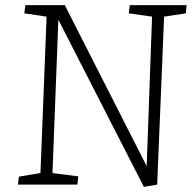

<svg xmlns="http://www.w3.org/2000/svg" viewBox="-20 -721 760 750"><path d="M553 -72 574 -656 483 -669 487 -701H709L706 -669L621 -656L594 0L542 9L208 -644L185 -45L286 -32L282 0H50L54 -31L138 -45L162 -656L75 -669L79 -701H233Z"/></svg>

Font: Literata ExtraLight
Style: Italic
Weight: 250
Italic angle: -2°
Designer: Latin by Veronika Burian and Jose Scaglione. Greek by Irene Vlachou. Cyrillic by Vera Evstafieva
Foundry: TypeTogether
Version: Version 3.002